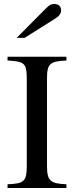

<svg xmlns="http://www.w3.org/2000/svg" viewBox="-20 -948 373 968"><path d="M64 -757H104L258 -854C279 -867 288 -880 288 -896C288 -916 275 -928 253 -928C238 -928 229 -923 211 -905ZM315 0V-19C233 -22 217 -37 217 -112V-551C217 -627 231 -639 315 -643V-662H18V-643C103 -638 115 -630 115 -551V-112C115 -34 102 -22 18 -19V0Z"/></svg>

Font: STIXGeneral
Style: Regular
Weight: 400
Designer: MicroPress Inc., with final additions and corrections provided by Coen Hoffman, Elsevier (retired)
Version: Version 1.1.0